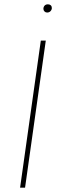

<svg xmlns="http://www.w3.org/2000/svg" viewBox="-20 -869 283 889"><path d="M192 -681 96 0H73L169 -681ZM181 -828Q181 -837 186.5 -843Q192 -849 202 -849Q210 -849 215 -844.5Q220 -840 220 -832Q220 -824 214 -817.5Q208 -811 198 -811Q191 -811 186 -816Q181 -821 181 -828Z"/></svg>

Font: Fira Sans Condensed Thin
Style: Italic
Weight: 250
Width: 3
Italic angle: -8°
Designer: Carrois Corporate & Edenspiekermann AG
Foundry: Carrois Corporate GbR & Edenspiekermann AG
Version: Version 4.203